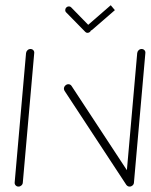

<svg xmlns="http://www.w3.org/2000/svg" viewBox="-20 -703 568 723"><path d="M49.6 -0.4Q43.3 -0.4 39.1 -4.8Q34.8 -9.3 35.2 -15.6L78.1 -503.3Q78.9 -509.6 83.7 -514.1Q88.5 -518.5 94.8 -518.5Q101.1 -518.5 105.4 -514.1Q109.6 -509.6 108.9 -503.3L65.9 -15.6Q65.6 -9.3 60.7 -4.8Q55.9 -0.4 49.6 -0.4ZM220.7 -368.9Q220.7 -375.9 225.9 -380.9Q231.1 -385.9 237.4 -385.9Q244.8 -385.9 249.3 -379.6L482.6 -24.4L456.3 -5.9L223 -361.1Q220.7 -365.6 220.7 -368.9ZM468.1 -0.4Q461.9 -0.4 457.6 -4.8Q453.3 -9.3 453.7 -15.6L496.7 -503.3Q497.4 -509.6 502.2 -514.1Q507 -518.5 513.3 -518.5Q519.6 -518.5 523.9 -514.1Q528.1 -509.6 527.4 -503.3L484.4 -15.6Q484.1 -9.3 479.3 -4.8Q474.4 -0.4 468.1 -0.4ZM225.6 -664.8Q225.6 -670.7 229.6 -674.8Q233.7 -678.9 239.6 -678.9Q244.8 -678.9 248.1 -675.2L320.4 -601.1Q323.3 -598.1 323.3 -593.3Q323.3 -587.4 319.3 -583.3Q315.2 -579.3 309.3 -579.3Q304.4 -579.3 301.1 -583L228.5 -657Q225.6 -660 225.6 -664.8ZM412.6 -664.8 328.1 -591.5Q324.8 -587.8 319.3 -587.8Q314.1 -587.8 310.9 -590.9Q307.8 -594.1 307.8 -598.9Q307.8 -605.9 312.2 -609.6L397 -683.3Z"/></svg>

Font: 26F Galaxy Sans Ultra Light
Style: Italic
Weight: 200
Italic angle: -5°
Designer: C₂₉H₂₅N₃O₅
Version: Version 1.200